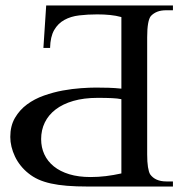

<svg xmlns="http://www.w3.org/2000/svg" viewBox="-20 -682 690 702"><path d="M138.7 -506.8 148.9 -662.1H612.3V-644.5H588.4Q568.8 -644.5 555.2 -639.2Q541.5 -633.8 531.7 -623.5Q518.1 -606.9 518.1 -545.4V-117.7Q518.1 -89.4 521 -71.3Q523.9 -53.2 528.8 -44.9Q547.4 -18.6 588.4 -18.6H612.3V0H300.8Q258.3 0 225.1 -2.7Q191.9 -5.4 165.8 -11.2Q139.6 -17.1 119.9 -26.1Q100.1 -35.2 84.5 -47.9Q68.4 -60.5 55.7 -76.4Q43 -92.3 34.7 -109.9Q26.4 -127.4 22 -145.5Q17.6 -163.6 17.6 -181.2Q17.6 -221.7 34.7 -251Q51.8 -280.3 78.9 -300.3Q106 -320.3 140.4 -332.5Q174.8 -344.7 209.7 -351.1Q244.6 -357.4 276.4 -359.6Q308.1 -361.8 330.6 -361.8Q354 -361.8 377.2 -361.1Q400.4 -360.4 423.8 -357.9V-619.6Q404.3 -625 382.3 -627.2Q360.4 -629.4 335.4 -629.4Q300.3 -629.4 269.5 -625.7Q238.8 -622.1 215.3 -609.1Q191.9 -596.2 178 -572Q164.1 -547.9 163.1 -506.8ZM130.4 -173.3Q130.4 -143.1 142.1 -117.7Q153.8 -92.3 176.8 -73.7Q199.7 -55.2 233.4 -44.9Q267.1 -34.7 311 -34.7Q339.4 -34.7 367.2 -38.1Q395 -41.5 423.8 -47.9V-319.3Q410.2 -322.3 389.2 -323.2Q368.2 -324.2 336.9 -324.2Q286.6 -324.2 248 -313Q209.5 -301.8 183.3 -281.7Q157.2 -261.7 143.8 -234.1Q130.4 -206.5 130.4 -173.3Z"/></svg>

Font: Doulos SIL Eur
Style: Regular
Weight: 400
Designer: Walt Agee, Victor Gaultney, Peter Martin, Debbi Hosken, Becca Hirsbrunner
Foundry: SIL International
Version: Version 5.000